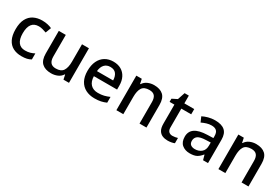

<svg xmlns="http://www.w3.org/2000/svg" viewBox="68 -1622 3782 2593"><g transform="rotate(30 1958.5 -325.0)"><path d="M300 10Q226 10 170 -19Q114 -48 83 -109.5Q52 -171 52 -267Q52 -366 85 -428.5Q118 -491 176 -520Q234 -549 308 -549Q354 -549 393.5 -540Q433 -531 459 -518L426 -431Q399 -441 367.5 -449.5Q336 -458 307 -458Q163 -458 163 -268Q163 -176 199 -128.5Q235 -81 304 -81Q349 -81 383 -91Q417 -101 447 -117V-23Q418 -6 384 2Q350 10 300 10Z M1039 -539V0H953L938 -71H933Q907 -29 861 -9.5Q815 10 763 10Q669 10 619 -37Q569 -84 569 -187V-539H678V-203Q678 -141 704 -109.5Q730 -78 786 -78Q868 -78 899.5 -127Q931 -176 931 -268V-539Z M1418 -549Q1489 -549 1540 -519.5Q1591 -490 1619 -435.5Q1647 -381 1647 -305V-246H1285Q1287 -164 1328.5 -120.5Q1370 -77 1444 -77Q1496 -77 1536.5 -87Q1577 -97 1620 -116V-26Q1580 -8 1538.5 1Q1497 10 1439 10Q1361 10 1301 -21Q1241 -52 1207.5 -113.5Q1174 -175 1174 -266Q1174 -356 1204.5 -419.5Q1235 -483 1290 -516Q1345 -549 1418 -549ZM1417 -466Q1361 -466 1327 -429.5Q1293 -393 1287 -326H1539Q1538 -388 1509 -427Q1480 -466 1417 -466Z M2053 -549Q2146 -549 2196.5 -502.5Q2247 -456 2247 -351V0H2139V-335Q2139 -398 2113 -429Q2087 -460 2030 -460Q1948 -460 1917 -411.5Q1886 -363 1886 -271V0H1778V-539H1863L1878 -467H1884Q1910 -509 1956 -529Q2002 -549 2053 -549Z M2605 -78Q2626 -78 2648 -82Q2670 -86 2686 -91V-9Q2669 -1 2639.5 4.5Q2610 10 2580 10Q2536 10 2499.5 -5Q2463 -20 2441 -57Q2419 -94 2419 -161V-457H2344V-506L2423 -546L2461 -660H2527V-539H2681V-457H2527V-162Q2527 -119 2548.5 -98.5Q2570 -78 2605 -78Z M3004 -549Q3106 -549 3156.5 -504.5Q3207 -460 3207 -365V0H3130L3109 -75H3105Q3070 -31 3031.5 -10.5Q2993 10 2925 10Q2852 10 2804 -30Q2756 -70 2756 -154Q2756 -236 2818 -279Q2880 -322 3008 -326L3101 -329V-358Q3101 -417 3074 -441Q3047 -465 2998 -465Q2957 -465 2919 -453Q2881 -441 2846 -424L2812 -502Q2850 -522 2900 -535.5Q2950 -549 3004 -549ZM3028 -256Q2937 -253 2902 -226.5Q2867 -200 2867 -153Q2867 -111 2892 -92.5Q2917 -74 2957 -74Q3018 -74 3059 -108.5Q3100 -143 3100 -212V-259Z M3644 -549Q3737 -549 3787.5 -502.5Q3838 -456 3838 -351V0H3730V-335Q3730 -398 3704 -429Q3678 -460 3621 -460Q3539 -460 3508 -411.5Q3477 -363 3477 -271V0H3369V-539H3454L3469 -467H3475Q3501 -509 3547 -529Q3593 -549 3644 -549Z"/></g></svg>

Font: Noto Sans Adlam Medium
Style: Regular
Weight: 500
Version: Version 3.001